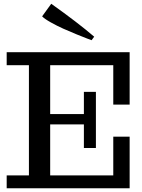

<svg xmlns="http://www.w3.org/2000/svg" viewBox="-20 -1017 765 1037"><path d="M16.1 0ZM16.1 0V-69.8H136.2V-665H16.1V-734.9H680.2V-452.1H591.8V-665H251V-400.9H433.1V-521H498V-217.8H433.1V-345.2H251V-69.8H591.8V-278.8H680.2V0ZM207.5 -928.7 256.8 -996.6Q399.9 -895 488.8 -818.8L474.6 -799.8Q465.8 -803.2 450.7 -808.8Q435.5 -814.5 395.3 -830.8Q355 -847.2 321.8 -862.1Q288.6 -877 254.9 -895.8Q221.2 -914.6 207.5 -928.7Z"/></svg>

Font: Trocchi
Style: Regular
Weight: 400
Designer: vernon adams
Version: Version 1.0; ttfautohint (v0.8) -l 6 -r 50 -G 100